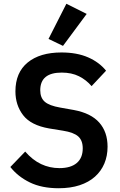

<svg xmlns="http://www.w3.org/2000/svg" viewBox="-20 -989 640 1021"><path d="M292 12Q202 12 138.5 -19Q75 -50 35 -101L114 -183Q153 -138 198.5 -116.5Q244 -95 296 -95Q356 -95 388 -122Q420 -149 420 -200Q420 -242 396 -263.5Q372 -285 315 -294L241 -306Q144 -323 103 -376.5Q62 -430 62 -503Q62 -603 127 -656.5Q192 -710 307 -710Q389 -710 448.5 -684Q508 -658 544 -613L467 -531Q439 -564 400 -583.5Q361 -603 308 -603Q194 -603 194 -509Q194 -469 218 -448Q242 -427 300 -417L373 -404Q464 -387 508 -337Q552 -287 552 -209Q552 -160 535 -119.5Q518 -79 485 -49.5Q452 -20 403.5 -4Q355 12 292 12ZM315 -745 238 -782 333 -969 441 -915Z"/></svg>

Font: IBM Plex Mono SemiBold
Style: Regular
Weight: 600
Monospace: yes
Designer: Mike Abbink, Paul van der Laan, Pieter van Rosmalen
Foundry: Bold Monday
Version: Version 2.3